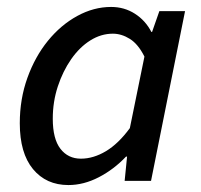

<svg xmlns="http://www.w3.org/2000/svg" viewBox="-20 -521 580 553"><path d="M177 12Q113 12 75 -34Q37 -80 37 -166Q37 -236 59 -297Q81 -358 118 -403.5Q155 -449 202.5 -475Q250 -501 300 -501Q338 -501 368.5 -481.5Q399 -462 416 -429H418L439 -489H513L415 0H339L346 -70H343Q308 -33 264.5 -10.5Q221 12 177 12ZM213 -64Q249 -64 285 -85.5Q321 -107 354 -152L396 -358Q378 -394 354 -409Q330 -424 305 -424Q271 -424 240 -404.5Q209 -385 185 -350.5Q161 -316 146.5 -272Q132 -228 132 -179Q132 -121 154 -92.5Q176 -64 213 -64Z"/></svg>

Font: Source Sans 3 ExtraLight Medium
Style: Italic
Weight: 500
Italic angle: -11°
Version: Version 3.052;hotconv 1.1.0;makeotfexe 2.6.0